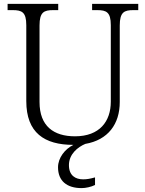

<svg xmlns="http://www.w3.org/2000/svg" viewBox="-20 -734 745 986"><path d="M357 10C314 31 278 76 278 125C278 195 323 232 399 232C420 232 448 226 468 216V177C443 184 426 187 407 187C368 187 334 168 334 114C334 57 380 21 418 5C535 -15 595 -97 595 -210V-603C595 -672 618 -682 665 -682H690V-714H453V-682H479C526 -682 549 -672 549 -605V-212C549 -111 492 -34 365 -34C256 -34 183 -86 183 -210V-603C183 -672 206 -682 253 -682H279V-714H19V-682H45C92 -682 115 -672 115 -605V-215C115 -52 208 10 357 10Z"/></svg>

Font: Noto Serif Ethiopic Light
Style: Regular
Weight: 300
Designer: Monotype Design Team
Foundry: Monotype Imaging Inc.
Version: Version 2.102